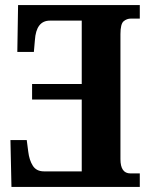

<svg xmlns="http://www.w3.org/2000/svg" viewBox="-20 -734 590 754"><path d="M529 0H25L21 -184H85L91 -138Q95 -105 109 -83Q123 -61 153 -61H301V-343H106V-404H301V-653H176Q122 -653 117 -576L113 -530H48L51 -714H529V-661H494Q478 -661 465.5 -650.5Q453 -640 453 -600V-109Q453 -53 492 -53H529Z"/></svg>

Font: Noto Serif ExtraCondensed Extra
Style: Regular
Weight: 800
Width: 3
Designer: Monotype Design Team
Foundry: Monotype Imaging Inc.
Version: Version 1.002